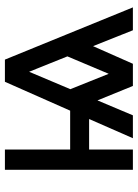

<svg xmlns="http://www.w3.org/2000/svg" viewBox="91 -655 564 786"><g transform="rotate(-90 373.0 -262.0)"><path d="M431.2 -523.9H522Q554.2 -445.8 625.5 -270.3Q696.8 -94.7 735.8 0H642.1L577.1 -163.1L504.9 0H414.1L355 -145L293.9 0H200.2L278.8 -179.2H153.8V0H70.8V-523.9H153.8V-256.8H313ZM535.2 -268.1 472.2 -424.8 400.9 -255.9 463.9 -99.1Z"/></g></svg>

Font: Miedinger*
Style: Book
Weight: 400
Version: Version 001.000